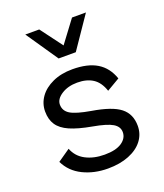

<svg xmlns="http://www.w3.org/2000/svg" viewBox="-140 -843 806 946"><g transform="rotate(-20 263.5 -370.0)"><path d="M48 0ZM48 -103 113 -148Q130 -104 172 -82Q214 -60 271 -60Q330 -60 361 -81Q392 -102 392 -134Q392 -163 363 -180.5Q334 -198 261 -211Q189 -224 147 -242.5Q105 -261 86 -289.5Q67 -318 67 -360Q67 -401 91 -435Q115 -469 160 -489.5Q205 -510 264 -510Q344 -510 392.5 -480.5Q441 -451 462 -390L394 -350Q378 -398 345.5 -419Q313 -440 264 -440Q215 -440 181 -418Q147 -396 147 -367Q147 -334 176.5 -316Q206 -298 282 -285Q386 -268 429 -234Q472 -200 472 -138Q472 -95 446.5 -61.5Q421 -28 373.5 -9Q326 10 263 10Q191 10 133 -18.5Q75 -47 48 -103ZM309 -583H219L105 -750H178L264 -635L350 -750H423Z"/></g></svg>

Font: Work Sans
Style: Regular
Weight: 400
Designer: Wei Huang
Foundry: Wei Huang
Version: Version 1.500; ttfautohint (v1.6)